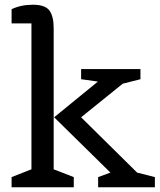

<svg xmlns="http://www.w3.org/2000/svg" viewBox="-20 -792 677 812"><path d="M635 0H395V-43L447 -62L209 -296L394 -447L323 -457V-500H574V-457L499 -438L323 -296L560 -62L635 -43ZM292 0H29V-43L113 -76V-693H29V-753Q68 -772 119.5 -772Q171 -772 189 -747.5Q207 -723 207 -673V-76L292 -43Z"/></svg>

Font: Belgrano
Style: Regular
Weight: 400
Designer: Daniel Hernandez
Foundry: Daniel Hernndez
Version: Version 1.003